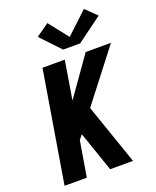

<svg xmlns="http://www.w3.org/2000/svg" viewBox="-176 -1091 966 1191"><g transform="rotate(-20 306.5 -495.0)"><path d="M39 0 161 -735H308L266 -480L446 -735H613L353 -399L491 0H340L249 -264L225 -234L186 0ZM320 -797 199 -925 284 -985 385 -857 527 -990 599 -920 432 -797Z"/></g></svg>

Font: Iosevka SS04 Heavy Extended
Style: Italic
Weight: 900
Width: 7
Italic angle: -9°
Monospace: yes
Designer: Belleve Invis
Foundry: Belleve Invis
Version: Version 19.0.0; ttfautohint (v1.8.4)